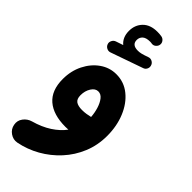

<svg xmlns="http://www.w3.org/2000/svg" viewBox="-324 -758 1110 1110"><g transform="rotate(45 231.5 -202.5)"><path d="M66.9 -461.9Q62 -474.6 68.6 -488.3Q75.2 -502 88.9 -506.8L133.8 -522Q99.1 -551.3 99.1 -603Q99.1 -652.3 130.6 -684.3Q162.1 -716.3 219.7 -716.3Q237.8 -716.3 252.4 -713.9Q266.6 -711.9 275.6 -700.7Q284.7 -689.5 283.2 -675.8Q281.7 -662.1 270.5 -652.3Q259.3 -642.6 245.1 -644.5Q239.3 -646 229.5 -646Q197.8 -646 182.9 -632.6Q168 -619.1 168 -598.1Q168 -558.6 216.8 -558.6Q229.5 -558.6 243.2 -561.8Q256.8 -564.9 287.1 -575.7Q301.3 -580.6 314.7 -572.8Q328.1 -564.9 331.5 -550.3Q335 -537.1 328.4 -525.1Q321.8 -513.2 309.6 -509.3L111.8 -439.9Q98.1 -435.1 85 -441.7Q71.8 -448.2 66.9 -461.9ZM225.1 -375Q288.6 -375 336.9 -335.9Q385.3 -296.9 412.6 -231Q439.9 -165 439.9 -85Q439.9 -8.8 412.6 57.4Q385.3 123.5 337.6 175.5Q290 227.5 228.8 262Q167.5 296.4 100.1 309.6Q70.3 315.4 44.7 297.6Q19 279.8 13.7 250Q7.8 219.7 25.9 195.6Q43.9 171.4 72.8 163.1Q135.7 145.5 181.6 115.7Q227.5 85.9 255.4 47.9Q243.2 48.8 231.9 48.8Q132.8 48.8 79.1 2.7Q25.4 -43.5 25.4 -136.2Q25.4 -202.6 52.5 -256.8Q79.6 -311 125 -343Q170.4 -375 225.1 -375ZM164.1 -142.6Q164.1 -111.8 180.9 -99.9Q197.8 -87.9 230.5 -87.9Q249 -87.9 265.6 -90.6Q282.2 -93.3 296.4 -96.7Q294.4 -128.4 284.9 -159.4Q275.4 -190.4 259.5 -210.7Q243.7 -231 221.7 -231Q197.8 -231 180.9 -204.6Q164.1 -178.2 164.1 -142.6Z"/></g></svg>

Font: Mikhak ExtraBold
Style: Regular
Weight: 800
Designer: Amin Abedi
Version: Version 3.3